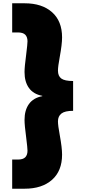

<svg xmlns="http://www.w3.org/2000/svg" viewBox="-20 -915 524 1166"><path d="M332 -178Q332 -153 343 -94Q357 -18 357 24Q357 123 296 177Q235 231 130 231H54V54H88Q120 54 133.5 40Q147 26 147 0Q147 -16 139 -80Q129 -154 129 -187Q129 -246 156 -283.5Q183 -321 237 -331V-333Q183 -343 156 -380.5Q129 -418 129 -477Q129 -510 139 -584Q147 -648 147 -664Q147 -690 133.5 -704Q120 -718 88 -718H54V-895H130Q235 -895 296 -841Q357 -787 357 -688Q357 -646 343 -570Q332 -511 332 -486Q332 -453 352.5 -438Q373 -423 424 -423V-242Q374 -242 353 -225.5Q332 -209 332 -178Z"/></svg>

Font: Poppins Black A&M
Style: Regular
Weight: 900
Designer: Ninad Kale (Devanagari), Jonny Pinhorn (Latin)
Foundry: Indian Type Foundry
Version: 4.004